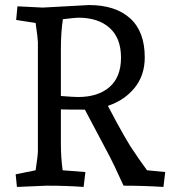

<svg xmlns="http://www.w3.org/2000/svg" viewBox="-20 -735 686 760"><path d="M149 -705 332 -715Q437 -715 495 -662.5Q553 -610 553 -508Q553 -437 513 -387.5Q473 -338 407 -316Q482 -173 513 -131Q522 -116 562 -61L634 -54L627 5Q549 0 469 0Q427 -92 414 -116L316 -301H309Q248 -301 221 -302V-167Q221 -110 228 -61L318 -54L311 5Q245 0 165 0L47 5L42 -45L121 -61Q130 -120 130 -137V-568Q130 -581 121 -644L44 -656L49 -710Q116 -707 149 -705ZM290 -665Q279 -665 229 -659Q221 -609 221 -538V-355Q271 -351 289 -351Q368 -351 413.5 -390.5Q459 -430 459 -507Q459 -584 414 -624.5Q369 -665 290 -665Z"/></svg>

Font: Andada SC
Style: Regular
Weight: 400
Designer: Carolina Giovagnoli
Foundry: Carolina Giovagnoli
Version: Version 1.003